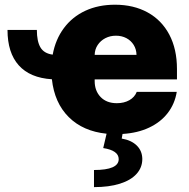

<svg xmlns="http://www.w3.org/2000/svg" viewBox="-20 -557 798 811"><path d="M202.6 -326.2Q214.4 -390.6 249.8 -438.2Q285.2 -485.8 340.3 -511.5Q395.5 -537.1 465.8 -537.1Q544.4 -537.1 603.5 -504.6Q662.6 -472.2 695.1 -410.9Q727.5 -349.6 727.5 -265.6V-221.7H379.9V-214.8Q379.9 -173.3 405 -147.2Q430.2 -121.1 473.6 -121.1Q503.9 -121.1 526.4 -133.8Q548.8 -146.5 557.6 -168.9H726.6Q718.3 -118.2 688.5 -79.6Q658.7 -41 610.1 -18.1Q561.5 4.9 497.6 8.8L494.1 28.3Q534.7 35.2 557.6 57.6Q580.6 80.1 581.1 114.3Q581.1 150.9 556.6 177.7Q532.2 204.6 486.3 219Q440.4 233.4 377 233.4V161.1Q481.4 161.1 481.4 115.2Q481.4 78.6 416 68.4L430.2 7.8Q330.6 -2.4 270.3 -62.5Q210 -122.6 199.2 -222.2Q106.9 -228 59.3 -281Q11.7 -334 11.7 -430.7H135.7Q135.7 -382.3 150.9 -356.7Q166 -331.1 202.6 -326.2ZM556.6 -325.2Q556.2 -348.6 544.7 -367.2Q533.2 -385.7 513.7 -396Q494.1 -406.2 469.7 -406.2Q445.3 -406.2 425 -395.8Q404.8 -385.3 392.6 -366.9Q380.4 -348.6 379.9 -325.2Z"/></svg>

Font: Pretendard Std Black
Style: Regular
Weight: 900
Designer: Base glyphs from Inter by Rasmus Andersson; Hangeul glyphs from Noto Sans CJK(Source Han Sans) by Jang Soo-young and Kan
Foundry: Kil Hyung-jin
Version: Version 1.309